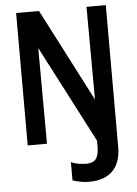

<svg xmlns="http://www.w3.org/2000/svg" viewBox="-61 -746 721 1011"><g transform="rotate(-5 300.0 -240.5)"><path d="M367 219Q328 219 282 204V108Q305 117 325.5 120Q346 123 364 123Q398 123 413.5 103Q429 83 429 37V7L163 -506L165 0H63V-700H184L437 -210L435 -700H537V49Q537 132 494 175.5Q451 219 367 219Z"/></g></svg>

Font: Red Hat Mono SemiBold
Style: Regular
Weight: 600
Monospace: yes
Designer: Pentagram, MCKL
Foundry: Pentagram, MCKL
Version: Version 1.023